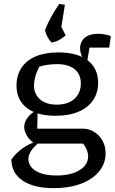

<svg xmlns="http://www.w3.org/2000/svg" viewBox="-20 -773 597 1000"><path d="M259 207Q157 207 98.5 168Q40 129 39 58Q63 24 97.5 -0.5Q132 -25 176 -39H192Q156 -9 142 13Q128 35 128 54Q128 94 167 117.5Q206 141 275 141Q349 141 394 113.5Q439 86 439 41Q439 25 432 7.5Q425 -10 413 -25H162Q134 -42 120 -66.5Q106 -91 106 -111Q106 -138 125.5 -162.5Q145 -187 176 -202L174 -103H410Q443 -103 470.5 -86Q498 -69 514 -40Q530 -11 530 26Q530 79 495.5 120.5Q461 162 400 184.5Q339 207 259 207ZM270 -170Q172 -170 119 -211.5Q66 -253 66 -327Q66 -381 92 -420Q118 -459 166.5 -479.5Q215 -500 285 -500Q383 -500 437 -458.5Q491 -417 491 -342Q491 -289 464.5 -250.5Q438 -212 388.5 -191Q339 -170 270 -170ZM275 -228Q334 -228 367.5 -258Q401 -288 401 -339Q401 -387 368 -413Q335 -439 278 -439Q256 -439 232 -436Q208 -433 185 -426Q171 -400 164 -374Q157 -348 157 -329Q157 -283 188.5 -255.5Q220 -228 275 -228ZM423 -446Q411 -465 404 -485Q397 -505 397 -518Q397 -556 421.5 -576.5Q446 -597 491 -597Q505 -597 521.5 -594.5Q538 -592 557 -585L549 -525H446L433 -446ZM318 -748 296 -611 214 -616Q242 -686 289 -753ZM287 -657 322 -589Q304 -573 287 -564Q270 -555 249 -551Q236 -564 227.5 -580Q219 -596 214 -616Z"/></svg>

Font: Piazzolla Thin Medium
Style: Regular
Weight: 500
Version: Version 2.005